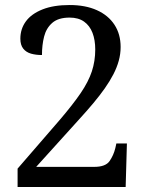

<svg xmlns="http://www.w3.org/2000/svg" viewBox="-20 -744 599 764"><path d="M50 0V-73L217 -266Q270 -328 301 -373.5Q332 -419 345.5 -460Q359 -501 359 -547Q359 -585 348 -613.5Q337 -642 314.5 -658Q292 -674 257 -674Q212 -674 188 -653Q164 -632 155.5 -598.5Q147 -565 147 -525Q123 -525 103.5 -530.5Q84 -536 72.5 -550.5Q61 -565 61 -590Q61 -629 83 -659Q105 -689 149 -706.5Q193 -724 257 -724Q320 -724 365.5 -703.5Q411 -683 435.5 -645.5Q460 -608 460 -557Q460 -529 452.5 -502Q445 -475 431 -448Q417 -421 397 -392.5Q377 -364 351 -333Q325 -302 293 -267L124 -80H355Q400 -80 416 -103Q432 -126 439 -155L443 -173H485L480 0Z"/></svg>

Font: Noto Serif Malayalam
Style: Regular
Weight: 400
Designer: Indian type Foundry, Jelle Bosma, Monotype Design Team
Foundry: Monotype Imaging Inc.
Version: Version 2.103